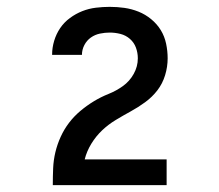

<svg xmlns="http://www.w3.org/2000/svg" viewBox="-20 -863 640 560"><path d="M134 -323V-324Q134 -348 135 -372Q136 -396 141.5 -419Q147 -442 157 -464Q167 -486 181.5 -505Q196 -524 214.5 -539.5Q233 -555 253.5 -567.5Q274 -580 296.5 -589Q319 -598 338.5 -612Q358 -626 370 -647.5Q382 -669 382 -693Q382 -709 376.5 -724Q371 -739 359 -749.5Q347 -760 331.5 -764Q316 -768 300 -768Q286 -768 271.5 -765Q257 -762 245 -753.5Q233 -745 226 -731.5Q219 -718 219 -703Q219 -703 219 -703Q219 -703 219 -703H132Q132 -703 132 -703Q132 -703 132 -704Q132 -724 138 -744Q144 -764 155.5 -781Q167 -798 184 -810.5Q201 -823 220 -830.5Q239 -838 259.5 -840.5Q280 -843 300 -843Q322 -843 343 -840Q364 -837 384 -829Q404 -821 421 -807Q438 -793 449 -775Q460 -757 464.5 -735.5Q469 -714 469 -693Q469 -668 461.5 -643.5Q454 -619 439 -599.5Q424 -580 403.5 -565Q383 -550 361 -538Q339 -526 317.5 -513Q296 -500 278 -483Q260 -466 246.5 -444Q233 -422 227 -398H466V-323Z"/></svg>

Font: Iosevka Curly SmBdEx
Style: Regular
Weight: 600
Width: 7
Monospace: yes
Designer: Belleve Invis
Foundry: Belleve Invis
Version: Version 11.1.0; ttfautohint (v1.8.3)